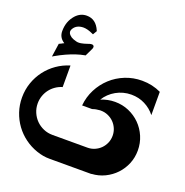

<svg xmlns="http://www.w3.org/2000/svg" viewBox="-171 -1171 1275 1325"><g transform="rotate(20 466.0 -509.0)"><path d="M353.6 -811.2 327 -755.8 323.2 -755.3Q292.7 -749.8 260.7 -739.2Q228.6 -728.6 194.4 -713.1Q160.1 -697.6 124.3 -677L111.2 -669.4L125.4 -767.8L129.2 -769.4L135.7 -772.6L142.8 -775.9Q144.4 -777 146 -777.8Q147.6 -778.6 149.3 -779.7Q152.5 -781.3 156.3 -783L160.1 -785.1L156.3 -787.3Q117.8 -812.9 117.8 -858.5Q117.8 -894.9 128.6 -924.8Q139.5 -954.7 161.2 -979.2Q194.9 -1016.6 241.7 -1016.6Q309.6 -1016.6 340.6 -943.3L342.2 -939.5L324.8 -910.1L318.3 -912.9Q297.6 -922.6 280 -927.3Q262.3 -931.9 248.2 -931.9Q199.3 -931.3 177.5 -897.6Q176.4 -895.5 175.1 -893.3Q173.7 -891.1 172.9 -888.9Q172.1 -886.8 171.6 -885.1Q169.4 -879.2 169.9 -873.7L172.1 -863.9Q178.6 -850.4 193.8 -840Q209.1 -830.2 234.1 -824.3Q238.4 -823.2 243.8 -822.6Q249.3 -822.1 255.2 -822.4Q261.2 -822.6 267.7 -823.7Q278.1 -825.4 289.8 -828.6Q301.4 -831.9 313.9 -836.2Q339.5 -846 350.3 -841.1Q353.6 -839.5 355.5 -836.8Q357.4 -834.1 358 -831.3Q358.5 -828.1 358 -824.3Q357.4 -820.5 356.3 -817.7Q355.8 -816.1 355.2 -814.5Q354.7 -812.9 353.6 -811.2ZM556.6 -162.1Q584.5 -162.1 609.1 -172.9Q633.8 -183.6 652.1 -201.9Q670.4 -220.2 681.2 -245.1Q691.9 -270 691.9 -298.3Q691.9 -326.2 681.2 -351.1Q670.4 -376 652.1 -394.3Q633.8 -412.6 609.1 -423.3Q584.5 -434.1 556.6 -434.1H550.3Q521.5 -432.6 495.6 -423.3H421.9L422.4 -423.8Q428.2 -487.3 456.5 -542.5Q484.9 -597.7 529.3 -638.4Q573.7 -679.2 631.6 -702.4Q689.5 -725.6 754.4 -725.6Q792.5 -725.6 827.4 -717.8Q862.3 -710 894 -694.8V-523.9Q863.3 -563.5 817.6 -586.7Q772 -609.9 717.3 -609.9Q687 -609.9 658.9 -602.3Q630.9 -594.7 606.2 -580.8Q581.5 -566.9 561 -547.4Q540.5 -527.8 525.9 -503.9Q549.8 -513.7 575.4 -519Q601.1 -524.4 628.9 -524.4Q683.1 -524.4 730.5 -503.9Q777.8 -483.4 813.5 -447.8Q849.1 -412.1 869.6 -364.3Q890.1 -316.4 890.1 -262.2Q890.1 -210 871.1 -164.1Q852.1 -118.2 818.8 -83Q785.6 -47.9 740.7 -26.1Q695.8 -4.4 644.5 -1.5V-0.5H629.4V-1.5V-0.5H338.4Q312 -0.5 289.8 -4.4Q267.6 -8.3 241.2 -17.1Q191.4 -34.2 149.7 -64.9Q107.9 -95.7 77.6 -137.2Q47.4 -178.7 30.5 -228.8Q13.7 -278.8 13.7 -334Q13.7 -391.1 31.5 -442.4Q49.3 -493.7 81.3 -535.9Q113.3 -578.1 157 -608.6Q200.7 -639.2 252.9 -654.8V-496.6Q226.1 -488.8 203.4 -473.1Q180.7 -457.5 164.3 -436Q147.9 -414.6 138.7 -388.2Q129.4 -361.8 129.4 -332.5Q129.4 -297.4 142.8 -266.1Q156.2 -234.9 179.2 -211.9Q202.1 -189 233.2 -175.5Q264.2 -162.1 299.3 -162.1Q302.2 -162.1 305.4 -162.1Q308.6 -162.1 311.5 -163.1V-162.1Z"/></g></svg>

Font: DimaBanoo
Style: Bold
Weight: 800
Designer: R.Balvardi
Foundry: R.Balvardi
Version: Version 1.0.0-alpha3